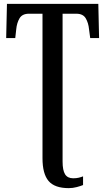

<svg xmlns="http://www.w3.org/2000/svg" viewBox="-20 -734 546 994"><path d="M336 240Q263 240 231.5 203Q200 166 200 85V-663H130Q95 -663 81 -639Q67 -615 64 -582L59 -537H12L16 -714H489L493 -537H447L441 -582Q438 -615 424 -639Q410 -663 375 -663H304V102Q304 148 317 168.5Q330 189 359 189Q375 189 387.5 186Q400 183 410 179V224Q398 229 377.5 234.5Q357 240 336 240Z"/></svg>

Font: Noto Serif ExtraCondensed Medium
Style: Regular
Weight: 500
Width: 2
Designer: Monotype Design Team
Foundry: Monotype Imaging Inc.
Version: Version 2.015